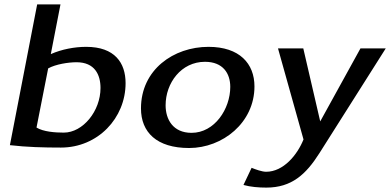

<svg xmlns="http://www.w3.org/2000/svg" viewBox="-20 -663 1774 873"><path d="M25 -3C101 6 179 8 257 8C425 8 551 -126 551 -285C551 -377 502 -450 372 -450C319 -450 261 -439 211 -417L255 -643H149ZM146 -83 199 -352C233 -371 291 -380 328 -380C411 -380 437 -323 437 -263C437 -158 357 -60 270 -60C230 -60 177 -64 146 -83Z M621 -170C621 -62 692 10 840 10C992 10 1137 -105 1137 -270C1137 -374 1069 -450 928 -450C769 -450 621 -346 621 -170ZM733 -184C733 -286 804 -382 912 -382C994 -382 1027 -329 1027 -268C1027 -168 956 -59 851 -59C766 -59 733 -121 733 -184Z M1087 178C1119 187 1156 190 1191 190C1306 190 1371 130 1432 34L1734 -443H1619L1436 -111L1359 -443H1244L1360 -29C1332 41 1269 118 1190 118C1171 118 1141 107 1124 100Z"/></svg>

Font: KpSans
Style: BoldItalic
Weight: 700
Italic angle: -11°
Version: Version 0.66